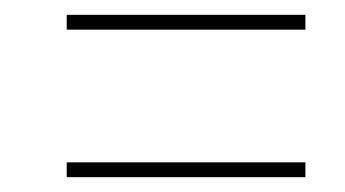

<svg xmlns="http://www.w3.org/2000/svg" viewBox="-20 -487 465 259"><path d="M70 -447V-467H392V-447ZM70 -248V-268H392V-248Z"/></svg>

Font: Noto Serif Display ExtraCondensed Light
Style: Italic
Weight: 300
Width: 2
Italic angle: -12°
Designer: Monotype Design Team
Foundry: Monotype Imaging Inc.
Version: Version 2.009